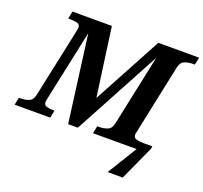

<svg xmlns="http://www.w3.org/2000/svg" viewBox="-175 -891 1351 1278"><g transform="rotate(20 500.5 -252.0)"><path d="M712 210 841 0H532L543 -53H556Q588 -53 615 -63.5Q642 -74 650 -114L756 -615L425 0H356L275 -615L169 -118Q167 -107 165.5 -99Q164 -91 164 -87Q164 -65 185 -59Q206 -53 237 -53H240L229 0H-23L-12 -53H1Q33 -53 59 -63.5Q85 -74 93 -113L195 -593Q201 -620 201 -627Q201 -649 181 -655Q161 -661 129 -661H116L127 -714H406L473 -228L735 -714H1024L1013 -661H1000Q968 -661 941 -650.5Q914 -640 906 -600L803 -110Q799 -96 799 -87Q799 -65 819.5 -59Q840 -53 871 -53H933L931 -36L819 210Z"/></g></svg>

Font: Noto Serif
Style: Bold Italic
Weight: 700
Italic angle: -12°
Designer: Monotype Design Team
Foundry: Monotype Imaging Inc.
Version: Version 2.013